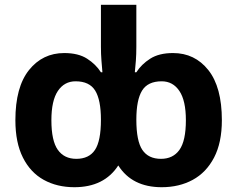

<svg xmlns="http://www.w3.org/2000/svg" viewBox="-20 -780 1001 810"><path d="M293.9 9.8Q220.7 9.8 164.6 -21.2Q108.4 -52.2 76.7 -115.2Q44.9 -178.2 44.9 -272.9Q44.9 -412.6 102.3 -484.4Q159.7 -556.2 251 -556.2Q310.5 -556.2 347.4 -532.5Q384.3 -508.8 405.8 -475.1H412.1Q410.2 -497.6 408 -524.2Q405.8 -550.8 405.8 -583V-759.8H555.2V-583Q555.2 -550.8 553.2 -524.2Q551.3 -497.6 548.8 -475.1H555.2Q576.7 -508.8 613.8 -532.5Q650.9 -556.2 710 -556.2Q801.8 -556.2 858.9 -484.4Q916 -412.6 916 -272.9Q916 -178.2 883.1 -115.2Q850.1 -52.2 793 -21.2Q735.8 9.8 662.1 9.8Q537.1 9.8 479 -82Q419.4 9.8 293.9 9.8ZM301.8 -109.9Q355.5 -109.9 380.6 -147.5Q405.8 -185.1 405.8 -274.9Q405.8 -358.4 381.6 -397.7Q357.4 -437 298.8 -437Q251.5 -437 224.1 -396.2Q196.8 -355.5 196.8 -272.9Q196.8 -186 223.9 -147.9Q251 -109.9 301.8 -109.9ZM659.2 -109.9Q710 -109.9 737.1 -147.9Q764.2 -186 764.2 -272.9Q764.2 -355.5 736.8 -396.2Q709.5 -437 662.1 -437Q603.5 -437 579.3 -397.7Q555.2 -358.4 555.2 -274.9Q555.2 -185.1 580.6 -147.5Q606 -109.9 659.2 -109.9Z"/></svg>

Font: Open Sans
Style: Bold
Weight: 700
Designer: Monotype Design Team
Foundry: Monotype Imaging Inc.
Version: Version 3.000; ttfautohint (v1.8.4)